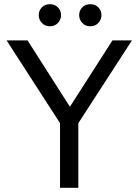

<svg xmlns="http://www.w3.org/2000/svg" viewBox="-20 -892 658 912"><path d="M356 -819.8Q356 -842.3 371.1 -857.4Q385.7 -872.1 409.2 -872.1Q432.1 -872.1 446.8 -857.4Q461.9 -842.3 461.9 -819.8Q461.9 -798.8 446.8 -782.7Q432.1 -767.1 409.2 -767.1Q385.7 -767.1 371.1 -782.7Q356 -798.8 356 -819.8ZM164.1 -819.8Q164.1 -842.3 179.2 -857.4Q193.8 -872.1 216.8 -872.1Q240.2 -872.1 254.9 -857.4Q270 -842.3 270 -819.8Q270 -798.8 254.9 -782.7Q240.2 -767.1 216.8 -767.1Q193.8 -767.1 179.2 -782.7Q164.1 -798.8 164.1 -819.8ZM265.1 -307.1 11.2 -700.2H110.8L312 -384.8L514.2 -700.2H606.9L352.1 -307.1V0H265.1Z"/></svg>

Font: Post Grotesk Regular
Style: Regular
Weight: 500
Version: 0.900; ttfautohint (v0.96) -l 8 -r 50 -G 200 -x 14 -w "gGD" 